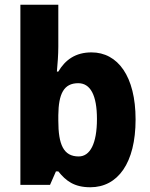

<svg xmlns="http://www.w3.org/2000/svg" viewBox="-20 -780 631 810"><path d="M226 -583V-760H66V0H191L216 -57H226C258 -17 293 10 361 10C477 10 552 -92 552 -276C552 -458 477 -559 366 -559C298 -559 255 -527 226 -478H220C223 -511 226 -550 226 -583ZM310 -429C361 -429 389 -379 389 -278C389 -174 360 -120 312 -120C248 -120 226 -170 226 -271V-294C227 -384 249 -429 310 -429Z"/></svg>

Font: Noto Sans Gujarati UI SemiCondensed ExtraBold
Style: Regular
Weight: 800
Width: 4
Designer: Jelle Bosma - Monotype Design Team, Universal Thirst
Foundry: Monotype Imaging Inc.
Version: Version 2.106